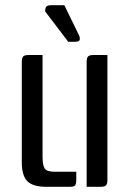

<svg xmlns="http://www.w3.org/2000/svg" viewBox="-20 -720 499 740"><path d="M314 0V-481Q314 -497 319.5 -502.5Q325 -508 341 -508H394V-27Q394 -11 388.5 -5.5Q383 0 367 0ZM64 -481Q64 -497 69.5 -502.5Q75 -508 91 -508H144V-115Q144 -84 152 -71Q160 -58 191 -58H274V-27Q274 -11 269.5 -5.5Q265 0 249 0H159Q107 0 85.5 -21.5Q64 -43 64 -95ZM154 -676Q154 -690 159 -695Q164 -700 179 -700H228L285 -583Q288 -578 287.5 -568.5Q287 -559 269 -559H243Z"/></svg>

Font: Rationale
Style: Regular
Weight: 400
Designer: Cyreal (www.cyreal.org)
Foundry: Cyreal (www.cyreal.org)
Version: Version 1.011